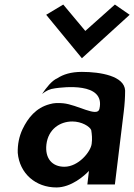

<svg xmlns="http://www.w3.org/2000/svg" viewBox="-20 -811 590 844"><path d="M232 -467C208 -457 183 -425 165 -398C183 -412 198 -420 223 -423C253 -427 445 -453 417 -332C408 -294 320 -351 258 -357C236 -359 218 -359 198 -353C138 -337 103 -293 79 -243C64 -211 57 -176 58 -139C66 -48 137 13 228 13C293 13 352 -39 371 -60L364 0H485L524 -320C528 -353 530 -383 530 -413C527 -477 422 -495 340 -495C292 -495 258 -484 232 -467ZM263 -78C209 -78 177 -115 184 -176C192 -243 243 -277 298 -277C339 -277 375 -255 381 -239C384 -221 386 -200 383 -179C379 -144 325 -78 263 -78ZM183 -746 340 -555 550 -746 485 -791 355 -675 258 -791Z"/></svg>

Font: Bluebird
Style: NrwObl
Weight: 400
Designer: Jasper
Foundry: Cannot Into Space Fonts
Version: Version 0.98